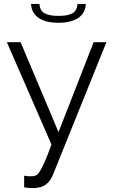

<svg xmlns="http://www.w3.org/2000/svg" viewBox="-20 -736 582 978"><path d="M103 159Q120 162 131.5 162Q143 162 152 161Q159 160 166.5 155.5Q174 151 184 135Q194 119 208 87.5Q222 56 242 0L15 -521H85L278 -63L457 -521H522L251 151Q237 187 213.5 204Q190 221 153 222Q141 222 129 221.5Q117 221 103 218ZM417 -716Q415 -669 378.5 -644.5Q342 -620 278 -620Q213 -620 177 -644.5Q141 -669 138 -716H181Q183 -682 207 -668.5Q231 -655 278 -655Q325 -655 348.5 -668Q372 -681 375 -716Z"/></svg>

Font: PTCRaleway
Style: Regular
Weight: 400
Designer: Matt McInerney, Pablo Impallari, Rodrigo Fuenzalida
Foundry: Matt McInerney, Pablo Impallari, Rodrigo Fuenzalida
Version: Version 3.000g; ttfautohint (v1.5) -l 8 -r 28 -G 28 -x 14 -D